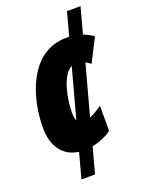

<svg xmlns="http://www.w3.org/2000/svg" viewBox="-155 -764 740 983"><g transform="rotate(-20 214.5 -272.5)"><path d="M331 -40V-177C306 -159 284 -146 263 -138L337 -411C347 -406 356 -400 364 -393L429 -520C411 -532 393 -542 374 -549L412 -690H338L304 -563C299 -563 293 -563 288 -563C89 -563 18 -336 18 -170C18 -70 65 -3 150 8L113 145H187L225 5C266 -3 305 -20 331 -40ZM184 -195C184 -252 204 -388 265 -418L192 -148C187 -159 184 -175 184 -195Z"/></g></svg>

Font: Noto Sans UI Condensed Black
Style: Italic
Weight: 900
Width: 3
Italic angle: -192°
Designer: Monotype Design Team
Foundry: Monotype Imaging Inc.
Version: Version 1.901